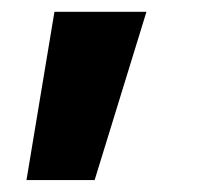

<svg xmlns="http://www.w3.org/2000/svg" viewBox="-20 -94 337 322"><path d="M138.7 208H24.4L71.3 -74.2H225.6Z"/></svg>

Font: Pretendard ExtraBold
Style: Regular
Weight: 800
Designer: Base glyphs from Inter by Rasmus Andersson; Hangeul glyphs from Noto Sans CJK(Source Han Sans) by Jang Soo-young and Kan
Foundry: Kil Hyung-jin
Version: Version 1.309